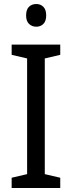

<svg xmlns="http://www.w3.org/2000/svg" viewBox="-20 -936 358 956"><path d="M280 0H38V-51L115 -69V-645L38 -663V-714H280V-663L203 -645V-69L280 -51ZM161 -916Q182 -916 196 -902Q210 -888 210 -859Q210 -831 196 -817Q182 -803 161 -803Q139 -803 124.5 -817Q110 -831 110 -859Q110 -888 124 -902Q138 -916 161 -916Z"/></svg>

Font: Noto Sans Telugu SemiCondensed
Style: Regular
Weight: 400
Width: 4
Designer: Jelle Bosma - Monotype Design Team
Foundry: Monotype Imaging Inc.
Version: Version 2.005; ttfautohint (v1.8.4.7-5d5b)